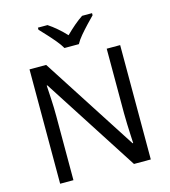

<svg xmlns="http://www.w3.org/2000/svg" viewBox="-134 -1051 1027 1158"><g transform="rotate(-15 380.0 -472.0)"><path d="M663 0H558L176 -593H172Q174 -558 177 -506Q180 -454 180 -399V0H97V-714H201L582 -123H586Q585 -139 583.5 -171Q582 -203 580.5 -241Q579 -279 579 -311V-714H663ZM334 -784Q321 -807 299 -833.5Q277 -860 253 -886Q229 -912 211 -931V-944H271Q297 -927 325 -903Q353 -879 378 -852Q405 -879 433 -903Q461 -927 487 -944H549V-931Q530 -912 505.5 -886Q481 -860 458.5 -833.5Q436 -807 424 -784Z"/></g></svg>

Font: Noto Sans SignWriting
Style: Regular
Weight: 400
Designer: Monotype Design Team
Foundry: Monotype Imaging Inc.
Version: Version 2.004; ttfautohint (v1.8.4.7-5d5b)